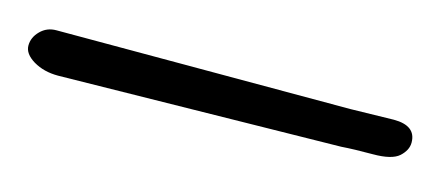

<svg xmlns="http://www.w3.org/2000/svg" viewBox="-26 -79 465 203"><g transform="rotate(15 206.0 22.5)"><path d="M343.3 0 390.6 -1Q415 -1 415 17.6Q415 25.9 407.2 33Q399.4 40 378.7 40Q357.9 40 344.2 41L35.6 45.9Q20 45.9 8.5 39.1Q-2.9 32.2 -2.9 23.2Q-2.9 14.2 4.2 7.1Q11.2 0 21.5 0Z"/></g></svg>

Font: Amatic
Style: Bold
Weight: 700
Width: 3
Version: Version 2.000; ttfautohint (v0.92-dirty) -l 8 -r 50 -G 50 -x